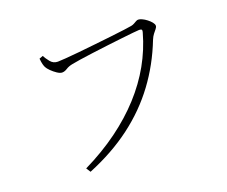

<svg xmlns="http://www.w3.org/2000/svg" viewBox="-112 -847 1225 1035"><g transform="rotate(-20 500.0 -329.5)"><path d="M282 -606Q294 -606 327 -608.5Q360 -611 406 -615.5Q452 -620 501.5 -625.5Q551 -631 596.5 -636Q642 -641 675 -645.5Q708 -650 719 -652Q729 -654 737 -658.5Q745 -663 752 -667Q759 -671 765 -671Q774 -671 787 -665Q800 -659 813 -649Q826 -639 835 -628Q844 -617 844 -608Q844 -600 836.5 -591Q829 -582 820 -570.5Q811 -559 804 -542Q755 -416 678 -312Q601 -208 493.5 -127Q386 -46 244 12L228 -13Q338 -67 426 -131.5Q514 -196 581 -269.5Q648 -343 694 -425Q740 -507 765 -597Q769 -611 764.5 -614Q760 -617 751 -617Q743 -617 714.5 -614Q686 -611 645.5 -606.5Q605 -602 560 -596.5Q515 -591 472.5 -585.5Q430 -580 397.5 -575Q365 -570 351 -567Q329 -563 313.5 -553Q298 -543 284 -543Q272 -543 255.5 -554Q239 -565 225 -579Q211 -593 206 -603Q202 -611 199 -622.5Q196 -634 194 -655L215 -663Q224 -646 240 -626Q256 -606 282 -606Z"/></g></svg>

Font: Source Han Serif JP VF
Style: Regular
Weight: 250
Designer: Ryoko NISHIZUKA 西塚涼子 (kana & ideographs); Frank Grießhammer (Latin, Greek & Cyrillic); Wenlong ZHANG 张文龙 (bopomofo); San
Foundry: Adobe
Version: Version 2.001;hotconv 1.1.0;makeotfexe 2.6.0